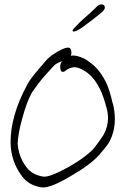

<svg xmlns="http://www.w3.org/2000/svg" viewBox="-20 -864 550 871"><path d="M169 -14Q112 -22 80 -64Q28 -134 28 -220Q28 -338 101 -475Q109 -492 123 -510.5Q137 -529 155 -550L186 -586Q195 -597 204 -604.5Q213 -612 221 -617Q267 -648 289 -648Q304 -648 304 -624Q304 -617 301 -611Q305 -612 308 -612Q311 -612 315 -612Q330 -612 360 -599Q374 -593 397 -574Q435 -544 462 -488Q469 -474 476.5 -450.5Q484 -427 491 -395H492Q501 -358 501 -324Q501 -265 474 -217Q462 -198 429 -160Q389 -116 299 -64Q206 -9 169 -14ZM175 -63Q190 -60 222.5 -73Q255 -86 293 -107.5Q331 -129 363 -153Q395 -177 410 -196Q427 -219 436.5 -232.5Q446 -246 449 -251Q470 -289 470 -328Q470 -352 463 -376Q456 -402 449 -422.5Q442 -443 435 -457Q412 -505 381 -530Q374 -537 350 -550Q331 -559 318 -559Q295 -559 273 -540L270 -539Q269 -539 268 -538.5Q267 -538 265 -538Q253 -538 253 -562Q253 -577 261 -585Q262 -586 263 -586.5Q264 -587 265 -588Q245 -581 233 -573Q229 -571 214.5 -555Q200 -539 174 -510Q166 -501 154 -485Q142 -469 126 -446Q101 -403 80 -323Q70 -288 65.5 -260.5Q61 -233 60 -213Q65 -149 102 -103Q127 -71 175 -63ZM315 -721Q307 -721 310 -728Q312 -732 314.5 -734.5Q317 -737 318 -738L343 -764Q375 -793 393.5 -809.5Q412 -826 416 -831Q431 -848 446 -843Q458 -840 455 -825Q452 -818 444 -810Q421 -791 403 -777Q385 -763 371 -753Q355 -740 342 -732.5Q329 -725 321 -722Q320 -722 318.5 -721.5Q317 -721 315 -721Z"/></svg>

Font: Square Peg
Style: Regular
Weight: 400
Designer: Robert E. Leuschke
Foundry: Robert E. Leuschke
Version: Version 1.010; ttfautohint (v1.8.4.7-5d5b)